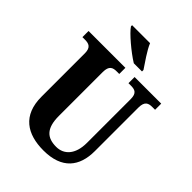

<svg xmlns="http://www.w3.org/2000/svg" viewBox="-263 -1058 1194 1194"><g transform="rotate(45 334.0 -460.5)"><path d="M356 -771H428V-784C403 -822 357 -886 339 -931H181V-921C203 -886 297 -807 356 -771ZM342 10C504 10 571 -79 571 -213V-596C571 -652 597 -660 630 -660H654V-714H420V-660H442C476 -660 500 -652 500 -600V-215C500 -112 449 -62 382 -62C304 -62 258 -98 258 -210V-596C258 -652 284 -660 317 -660H339V-714H15V-660H38C70 -660 97 -652 97 -600V-218C97 -54 198 10 342 10Z"/></g></svg>

Font: Noto Serif Sinhala Condensed ExtraBold
Style: Regular
Weight: 800
Width: 3
Designer: Jelle Bosma - Monotype Design Team
Foundry: Monotype Imaging Inc.
Version: Version 2.007